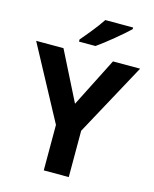

<svg xmlns="http://www.w3.org/2000/svg" viewBox="-135 -1023 893 1113"><g transform="rotate(15 312.0 -467.0)"><path d="M523 -924V-934H356C327 -889 273 -824 241 -787V-774H340C391 -809 485 -887 523 -924ZM312 -420 164 -714H0L237 -273V0H387V-278L624 -714H461Z"/></g></svg>

Font: Noto Sans Gujarati
Style: Bold
Weight: 700
Designer: Jelle Bosma - Monotype Design Team, Universal Thirst
Foundry: Monotype Imaging Inc.
Version: Version 2.106